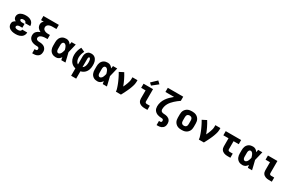

<svg xmlns="http://www.w3.org/2000/svg" viewBox="248 -2686 7305 4812"><g transform="rotate(30 3900.0 -280.0)"><path d="M298 8Q271 8 244 5.5Q217 3 191 -4.5Q165 -12 141 -24.5Q117 -37 98.5 -56.5Q80 -76 70.5 -102Q61 -128 61 -155Q61 -174 66 -193Q71 -212 83 -227Q95 -242 111 -253Q127 -264 144 -272Q129 -279 116 -289.5Q103 -300 94 -313.5Q85 -327 81 -343Q77 -359 77 -376Q77 -401 86 -425Q95 -449 112 -467Q129 -485 151.5 -497Q174 -509 198 -516Q222 -523 247 -525.5Q272 -528 297 -528Q324 -528 350 -524.5Q376 -521 401 -512Q426 -503 448 -487.5Q470 -472 485.5 -451Q501 -430 509 -404Q517 -378 517 -352Q517 -351 517 -350.5Q517 -350 517 -350H371Q371 -350 371 -350Q371 -350 371 -350Q371 -364 365 -376Q359 -388 348 -395.5Q337 -403 324 -405.5Q311 -408 297 -408Q286 -408 274.5 -407Q263 -406 252 -402.5Q241 -399 232 -391.5Q223 -384 223 -372Q223 -360 231 -349.5Q239 -339 250.5 -334Q262 -329 274.5 -327.5Q287 -326 300 -326H367V-215H300Q285 -215 269.5 -213Q254 -211 240 -204.5Q226 -198 216.5 -186Q207 -174 207 -158Q207 -149 212 -140.5Q217 -132 224.5 -127Q232 -122 241.5 -119Q251 -116 260 -114.5Q269 -113 278.5 -112.5Q288 -112 298 -112Q313 -112 328 -114.5Q343 -117 356.5 -124Q370 -131 378.5 -144.5Q387 -158 387 -173H533Q533 -145 524 -118Q515 -91 498 -69Q481 -47 457 -32Q433 -17 407 -8Q381 1 353 4.5Q325 8 298 8Z M900 215V95H939Q948 95 956 91.5Q964 88 969 81Q974 74 975.5 65Q977 56 977 48Q977 34 969 22.5Q961 11 949 6Q937 1 923 0.5Q909 0 895.5 0Q882 0 869 -1.5Q856 -3 842.5 -5Q829 -7 816 -10.5Q803 -14 790.5 -18.5Q778 -23 766 -29Q754 -35 742.5 -42.5Q731 -50 721.5 -59.5Q712 -69 703.5 -79.5Q695 -90 689 -102Q683 -114 679 -127Q675 -140 673.5 -153.5Q672 -167 672 -181Q672 -200 676 -220Q680 -240 690 -257Q700 -274 714.5 -288.5Q729 -303 745.5 -314Q762 -325 780 -333.5Q798 -342 817 -348Q793 -359 771.5 -374.5Q750 -390 734 -410.5Q718 -431 710 -456.5Q702 -482 702 -508Q702 -524 705.5 -539.5Q709 -555 716 -569Q723 -583 734 -594.5Q745 -606 757 -615H677V-735H1123V-615H1012Q993 -615 975 -613.5Q957 -612 939 -607.5Q921 -603 904.5 -595Q888 -587 875 -574.5Q862 -562 855 -545Q848 -528 848 -509Q848 -491 855 -474Q862 -457 875 -444.5Q888 -432 905 -424Q922 -416 939.5 -411.5Q957 -407 975 -405.5Q993 -404 1012 -404H1056V-285H1012Q991 -285 971 -283.5Q951 -282 931 -278Q911 -274 891.5 -267.5Q872 -261 855.5 -249.5Q839 -238 828.5 -220Q818 -202 818 -182Q818 -166 826.5 -153Q835 -140 849 -132.5Q863 -125 878 -122.5Q893 -120 908.5 -119.5Q924 -119 939.5 -118.5Q955 -118 970.5 -115.5Q986 -113 1000.5 -109Q1015 -105 1029.5 -99Q1044 -93 1057 -84.5Q1070 -76 1080.5 -65Q1091 -54 1099.5 -41Q1108 -28 1113.5 -13.5Q1119 1 1121 16.5Q1123 32 1123 48Q1123 71 1118 94.5Q1113 118 1101 138.5Q1089 159 1071 174Q1053 189 1031 198.5Q1009 208 985.5 211.5Q962 215 939 215Z M1464 8Q1436 8 1408 2.5Q1380 -3 1355.5 -17Q1331 -31 1312 -52.5Q1293 -74 1281.5 -100Q1270 -126 1265.5 -154Q1261 -182 1261 -210V-310Q1261 -338 1265.5 -366Q1270 -394 1281.5 -420Q1293 -446 1312 -467.5Q1331 -489 1355.5 -503Q1380 -517 1408 -522.5Q1436 -528 1464 -528Q1485 -528 1506 -522.5Q1527 -517 1544.5 -505.5Q1562 -494 1576.5 -478.5Q1591 -463 1603 -445Q1606 -464 1609 -482.5Q1612 -501 1615 -520H1737Q1721 -456 1706.5 -391.5Q1692 -327 1675 -263Q1692 -198 1707.5 -132Q1723 -66 1739 0H1617Q1614 -19 1610.5 -39Q1607 -59 1604 -78Q1592 -60 1578 -43.5Q1564 -27 1546 -15.5Q1528 -4 1507 2Q1486 8 1464 8ZM1464 -112Q1481 -112 1495.5 -120.5Q1510 -129 1520.5 -141.5Q1531 -154 1538 -169Q1545 -184 1550.5 -199.5Q1556 -215 1560.5 -231Q1565 -247 1569 -263Q1565 -278 1560.5 -293.5Q1556 -309 1550 -324Q1544 -339 1537 -353.5Q1530 -368 1519.5 -380.5Q1509 -393 1494.5 -400.5Q1480 -408 1464 -408Q1454 -408 1444 -403.5Q1434 -399 1427.5 -390.5Q1421 -382 1417 -372.5Q1413 -363 1410.5 -352.5Q1408 -342 1407.5 -331.5Q1407 -321 1407 -310V-210Q1407 -199 1407.5 -188.5Q1408 -178 1410.5 -167.5Q1413 -157 1417 -147.5Q1421 -138 1427.5 -129.5Q1434 -121 1444 -116.5Q1454 -112 1464 -112Z M2027 215V1Q1997 -5 1969 -18.5Q1941 -32 1918 -52.5Q1895 -73 1878 -99Q1861 -125 1850 -154Q1839 -183 1834.5 -213.5Q1830 -244 1830 -275Q1830 -339 1847.5 -401.5Q1865 -464 1897 -520L2012 -468Q1989 -424 1975 -375Q1961 -326 1961 -276Q1961 -253 1965 -230Q1969 -207 1977 -185.5Q1985 -164 1999.5 -145.5Q2014 -127 2034 -116V-343Q2034 -366 2037.5 -388.5Q2041 -411 2049.5 -431.5Q2058 -452 2073 -469.5Q2088 -487 2107 -499Q2126 -511 2148.5 -515.5Q2171 -520 2194 -520Q2221 -520 2248 -512Q2275 -504 2296 -487Q2317 -470 2332 -446.5Q2347 -423 2355.5 -397Q2364 -371 2367 -343.5Q2370 -316 2370 -288Q2370 -256 2366.5 -224.5Q2363 -193 2353 -162.5Q2343 -132 2326 -104.5Q2309 -77 2285.5 -55.5Q2262 -34 2233 -19.5Q2204 -5 2173 1V215ZM2166 -116Q2187 -128 2202 -148.5Q2217 -169 2225 -192.5Q2233 -216 2236 -241Q2239 -266 2239 -290Q2239 -302 2238 -313.5Q2237 -325 2236 -336.5Q2235 -348 2232.5 -359.5Q2230 -371 2225.5 -382Q2221 -393 2213 -402.5Q2205 -412 2194 -412Q2184 -412 2178 -402.5Q2172 -393 2169.5 -383Q2167 -373 2166.5 -363Q2166 -353 2166 -343Z M2664 8Q2636 8 2608 2.5Q2580 -3 2555.5 -17Q2531 -31 2512 -52.5Q2493 -74 2481.5 -100Q2470 -126 2465.5 -154Q2461 -182 2461 -210V-310Q2461 -338 2465.5 -366Q2470 -394 2481.5 -420Q2493 -446 2512 -467.5Q2531 -489 2555.5 -503Q2580 -517 2608 -522.5Q2636 -528 2664 -528Q2685 -528 2706 -522.5Q2727 -517 2744.5 -505.5Q2762 -494 2776.5 -478.5Q2791 -463 2803 -445Q2806 -464 2809 -482.5Q2812 -501 2815 -520H2937Q2921 -456 2906.5 -391.5Q2892 -327 2875 -263Q2892 -198 2907.5 -132Q2923 -66 2939 0H2817Q2814 -19 2810.5 -39Q2807 -59 2804 -78Q2792 -60 2778 -43.5Q2764 -27 2746 -15.5Q2728 -4 2707 2Q2686 8 2664 8ZM2664 -112Q2681 -112 2695.5 -120.5Q2710 -129 2720.5 -141.5Q2731 -154 2738 -169Q2745 -184 2750.5 -199.5Q2756 -215 2760.5 -231Q2765 -247 2769 -263Q2765 -278 2760.5 -293.5Q2756 -309 2750 -324Q2744 -339 2737 -353.5Q2730 -368 2719.5 -380.5Q2709 -393 2694.5 -400.5Q2680 -408 2664 -408Q2654 -408 2644 -403.5Q2634 -399 2627.5 -390.5Q2621 -382 2617 -372.5Q2613 -363 2610.5 -352.5Q2608 -342 2607.5 -331.5Q2607 -321 2607 -310V-210Q2607 -199 2607.5 -188.5Q2608 -178 2610.5 -167.5Q2613 -157 2617 -147.5Q2621 -138 2627.5 -129.5Q2634 -121 2644 -116.5Q2654 -112 2664 -112Z M3199 0Q3199 -25 3192.5 -49.5Q3186 -74 3178.5 -98.5Q3171 -123 3162.5 -146.5Q3154 -170 3145 -193.5Q3136 -217 3126 -240Q3116 -263 3105.5 -286Q3095 -309 3084 -331.5Q3073 -354 3061.5 -376.5Q3050 -399 3037.5 -421Q3025 -443 3012 -465L3135 -528Q3183 -452 3222.5 -370Q3262 -288 3293 -204Q3309 -235 3322.5 -267Q3336 -299 3348 -332Q3360 -365 3368.5 -399Q3377 -433 3377 -468V-520H3523V-468Q3523 -436 3516.5 -405.5Q3510 -375 3500.5 -344.5Q3491 -314 3480 -284.5Q3469 -255 3456.5 -226Q3444 -197 3430.5 -168.5Q3417 -140 3403 -112Q3389 -84 3374.5 -56Q3360 -28 3345 0Z M4027 0Q4003 0 3978.5 -3Q3954 -6 3931 -14.5Q3908 -23 3887.5 -37Q3867 -51 3853 -71.5Q3839 -92 3833 -116Q3827 -140 3827 -165V-400H3699V-520H3973V-165Q3973 -155 3977 -145.5Q3981 -136 3989 -130Q3997 -124 4007 -122Q4017 -120 4027 -120H4111V0ZM3884 -572 3824 -628 3978 -775 4052 -705Z M4500 215V95H4539Q4548 95 4556 91.5Q4564 88 4569 81Q4574 74 4575.5 65Q4577 56 4577 48Q4577 37 4573 27Q4569 17 4561 11Q4553 5 4542.5 2.5Q4532 0 4522 0H4521Q4491 -1 4461.5 -4.5Q4432 -8 4404 -18Q4376 -28 4351.5 -45Q4327 -62 4309.5 -86Q4292 -110 4284.5 -139.5Q4277 -169 4277 -198Q4277 -262 4297 -322.5Q4317 -383 4352.5 -435Q4388 -487 4433 -531.5Q4478 -576 4527 -615H4277V-735H4723V-615Q4686 -590 4650.5 -562.5Q4615 -535 4582.5 -505Q4550 -475 4520.5 -441.5Q4491 -408 4468.5 -369Q4446 -330 4434.5 -286.5Q4423 -243 4423 -198Q4423 -180 4431 -163.5Q4439 -147 4453.5 -137Q4468 -127 4486 -123.5Q4504 -120 4522 -120Q4547 -119 4571.5 -116Q4596 -113 4619.5 -104.5Q4643 -96 4663 -81.5Q4683 -67 4697 -46.5Q4711 -26 4717 -1.5Q4723 23 4723 48Q4723 71 4718 94.5Q4713 118 4701 138.5Q4689 159 4671 174Q4653 189 4631 198.5Q4609 208 4585.5 211.5Q4562 215 4539 215Z M5100 8Q5070 8 5040 3.5Q5010 -1 4982.5 -13.5Q4955 -26 4932.5 -47Q4910 -68 4895.5 -94Q4881 -120 4875 -150Q4869 -180 4869 -210V-310Q4869 -340 4875 -370Q4881 -400 4895.5 -426Q4910 -452 4932.5 -473Q4955 -494 4982.5 -506.5Q5010 -519 5040 -523.5Q5070 -528 5100 -528Q5130 -528 5160 -523.5Q5190 -519 5217.5 -506.5Q5245 -494 5267.5 -473Q5290 -452 5304.5 -426Q5319 -400 5325 -370Q5331 -340 5331 -310V-210Q5331 -180 5325 -150Q5319 -120 5304.5 -94Q5290 -68 5267.5 -47Q5245 -26 5217.5 -13.5Q5190 -1 5160 3.5Q5130 8 5100 8ZM5100 -112Q5118 -112 5136 -119Q5154 -126 5165.5 -140.5Q5177 -155 5181 -173.5Q5185 -192 5185 -210V-310Q5185 -328 5181 -346.5Q5177 -365 5165.5 -379.5Q5154 -394 5136 -401Q5118 -408 5100 -408Q5082 -408 5064 -401Q5046 -394 5034.5 -379.5Q5023 -365 5019 -346.5Q5015 -328 5015 -310V-210Q5015 -192 5019 -173.5Q5023 -155 5034.5 -140.5Q5046 -126 5064 -119Q5082 -112 5100 -112Z M5599 0Q5599 -25 5592.5 -49.5Q5586 -74 5578.5 -98.5Q5571 -123 5562.5 -146.5Q5554 -170 5545 -193.5Q5536 -217 5526 -240Q5516 -263 5505.5 -286Q5495 -309 5484 -331.5Q5473 -354 5461.5 -376.5Q5450 -399 5437.5 -421Q5425 -443 5412 -465L5535 -528Q5583 -452 5622.5 -370Q5662 -288 5693 -204Q5709 -235 5722.5 -267Q5736 -299 5748 -332Q5760 -365 5768.5 -399Q5777 -433 5777 -468V-520H5923V-468Q5923 -436 5916.5 -405.5Q5910 -375 5900.5 -344.5Q5891 -314 5880 -284.5Q5869 -255 5856.5 -226Q5844 -197 5830.5 -168.5Q5817 -140 5803 -112Q5789 -84 5774.5 -56Q5760 -28 5745 0Z M6427 0Q6403 0 6378.5 -3Q6354 -6 6331 -14.5Q6308 -23 6287.5 -37Q6267 -51 6253 -71.5Q6239 -92 6233 -116Q6227 -140 6227 -165V-400H6077V-520H6523V-400H6373V-165Q6373 -155 6377 -145.5Q6381 -136 6389 -130Q6397 -124 6407 -122Q6417 -120 6427 -120H6511V0Z M6864 8Q6836 8 6808 2.5Q6780 -3 6755.5 -17Q6731 -31 6712 -52.5Q6693 -74 6681.5 -100Q6670 -126 6665.5 -154Q6661 -182 6661 -210V-310Q6661 -338 6665.5 -366Q6670 -394 6681.5 -420Q6693 -446 6712 -467.5Q6731 -489 6755.5 -503Q6780 -517 6808 -522.5Q6836 -528 6864 -528Q6885 -528 6906 -522.5Q6927 -517 6944.5 -505.5Q6962 -494 6976.5 -478.5Q6991 -463 7003 -445Q7006 -464 7009 -482.5Q7012 -501 7015 -520H7137Q7121 -456 7106.5 -391.5Q7092 -327 7075 -263Q7092 -198 7107.5 -132Q7123 -66 7139 0H7017Q7014 -19 7010.5 -39Q7007 -59 7004 -78Q6992 -60 6978 -43.5Q6964 -27 6946 -15.5Q6928 -4 6907 2Q6886 8 6864 8ZM6864 -112Q6881 -112 6895.5 -120.5Q6910 -129 6920.5 -141.5Q6931 -154 6938 -169Q6945 -184 6950.5 -199.5Q6956 -215 6960.5 -231Q6965 -247 6969 -263Q6965 -278 6960.5 -293.5Q6956 -309 6950 -324Q6944 -339 6937 -353.5Q6930 -368 6919.5 -380.5Q6909 -393 6894.5 -400.5Q6880 -408 6864 -408Q6854 -408 6844 -403.5Q6834 -399 6827.5 -390.5Q6821 -382 6817 -372.5Q6813 -363 6810.5 -352.5Q6808 -342 6807.5 -331.5Q6807 -321 6807 -310V-210Q6807 -199 6807.5 -188.5Q6808 -178 6810.5 -167.5Q6813 -157 6817 -147.5Q6821 -138 6827.5 -129.5Q6834 -121 6844 -116.5Q6854 -112 6864 -112Z M7627 0Q7603 0 7578.5 -3Q7554 -6 7531 -14.5Q7508 -23 7487.5 -37Q7467 -51 7453 -71.5Q7439 -92 7433 -116Q7427 -140 7427 -165V-400H7299V-520H7573V-165Q7573 -155 7577 -145.5Q7581 -136 7589 -130Q7597 -124 7607 -122Q7617 -120 7627 -120H7711V0Z"/></g></svg>

Font: Iosevka SS04 Heavy Extended
Style: Regular
Weight: 900
Width: 7
Monospace: yes
Designer: Belleve Invis
Foundry: Belleve Invis
Version: Version 19.0.0; ttfautohint (v1.8.4)